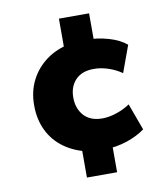

<svg xmlns="http://www.w3.org/2000/svg" viewBox="-82 -687 764 871"><g transform="rotate(-10 300.0 -251.0)"><path d="M248 115V-41L279 0Q214 -13 166.5 -47Q119 -81 94 -132.5Q69 -184 69 -249Q69 -313 95 -364Q121 -415 168 -449.5Q215 -484 279 -496L248 -456V-617H387V-467L350 -502Q407 -501 456.5 -486.5Q506 -472 537 -446L492 -323Q465 -342 431 -353.5Q397 -365 364 -365Q309 -365 279.5 -334Q250 -303 250 -253Q250 -202 279.5 -169.5Q309 -137 364 -137Q396 -137 431 -149Q466 -161 492 -179L537 -56Q503 -31 455 -14.5Q407 2 348 4L387 -31V115Z"/></g></svg>

Font: Nunito Sans 11pt Black
Style: Regular
Weight: 900
Version: Version 3.101;gftools[0.9.27]